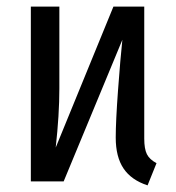

<svg xmlns="http://www.w3.org/2000/svg" viewBox="-20 -547 532 579"><path d="M452 -55 425 12Q376 -4 352.5 -39Q329 -74 329 -132Q329 -181 336 -276Q343 -371 349 -427L172 0H73V-527H159V-280Q159 -201 148 -102L322 -527H415V-129Q415 -98 423 -82Q431 -66 452 -55Z"/></svg>

Font: Fira Sans Extra Condensed
Style: Regular
Weight: 400
Width: 1
Designer: Carrois Corporate & Edenspiekermann AG
Foundry: Carrois Corporate GbR & Edenspiekermann AG
Version: Version 4.203